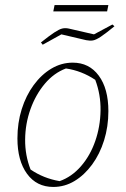

<svg xmlns="http://www.w3.org/2000/svg" viewBox="-20 -733 498 760"><path d="M191 7Q125 7 87 -45Q49 -97 49 -185Q49 -247 66 -301Q83 -355 113.5 -396.5Q144 -438 183.5 -461.5Q223 -485 268 -485Q333 -485 371 -433.5Q409 -382 409 -293Q409 -232 392 -177.5Q375 -123 344.5 -81.5Q314 -40 275 -16.5Q236 7 191 7ZM216 -16Q264 -33 300.5 -75Q337 -117 357 -174.5Q377 -232 378 -295.5Q379 -359 357 -417Q303 -453 241 -462Q193 -444 157 -401Q121 -358 100.5 -300.5Q80 -243 79.5 -180.5Q79 -118 101 -62Q152 -27 216 -16ZM191 -688 196 -713H409L404 -688ZM149 -556 142 -565Q176 -592 195 -604.5Q214 -617 226 -620Q238 -623 252 -620L352 -597L425 -636L433 -629Q399 -601 379.5 -588Q360 -575 348 -573Q336 -571 321 -574L223 -597Z"/></svg>

Font: Piazzolla Thin
Style: Italic
Weight: 100
Italic angle: -11.3°
Designer: Juan Pablo del Peral
Foundry: Huerta Tipografica
Version: Version 1.330